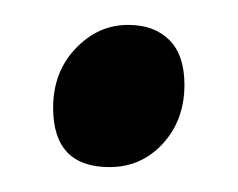

<svg xmlns="http://www.w3.org/2000/svg" viewBox="-20 -400 192 155"><path d="M128.9 -331.5Q128.9 -303.2 111.6 -284.2Q94.2 -265.1 68.4 -265.1Q22.9 -265.1 22.9 -313Q22.9 -341.8 41 -360.8Q59.1 -379.9 83.5 -379.9Q104.5 -379.9 116.7 -367.7Q128.9 -355.5 128.9 -331.5Z"/></svg>

Font: Namdhinggo
Style: Regular
Weight: 400
Designer: Victor Gaultney
Foundry: SIL International
Version: Version 3.001